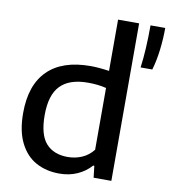

<svg xmlns="http://www.w3.org/2000/svg" viewBox="-89 -884 858 970"><g transform="rotate(10 340.0 -399.0)"><path d="M47.5 -260.5Q47.5 -404.5 122.8 -478.8Q198 -553 342.5 -553Q383 -553 438 -545V-808H546V0H455L448 -60H442Q413.5 -27.5 372 -9Q330.5 9.5 280 9.5Q212.5 9.5 160.2 -19Q108 -47.5 77.8 -107.8Q47.5 -168 47.5 -260.5ZM438 -140.5V-457.5Q397 -468 344 -468Q249 -468 202.8 -420.2Q156.5 -372.5 156.5 -269.5Q156.5 -168.5 195.8 -124.5Q235 -80.5 307 -80.5Q345.5 -80.5 379.5 -95Q413.5 -109.5 438 -140.5ZM604.5 -808H680Q680 -751.5 673 -694.2Q666 -637 652 -590H592Q604.5 -681.5 604.5 -808Z"/></g></svg>

Font: Encode Sans Semi Expanded Medium
Style: Regular
Weight: 500
Width: 6
Designer: Multiple Designers
Foundry: Impallari Type
Version: Version 2.000